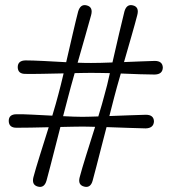

<svg xmlns="http://www.w3.org/2000/svg" viewBox="-20 -723 668 747"><path d="M340.5 -20.5Q332.5 9.5 307.5 3Q282 -3.5 290 -33.5Q298 -64 315.2 -119Q332.5 -174 350 -229.5Q335.5 -230 322.8 -230.2Q310 -230.5 300 -230.5Q284.5 -230.5 262.2 -230Q240 -229.5 215 -229Q205 -190 194.8 -150.2Q184.5 -110.5 175.8 -76.2Q167 -42 161 -20.5Q152.5 9.5 127.5 3Q102.5 -3.5 110 -33.5Q118 -64 135 -118.2Q152 -172.5 169.5 -228Q133 -227 99.2 -226.5Q65.5 -226 45 -226Q14.5 -225.5 14 -252.5Q14 -278.5 44.5 -278.5Q67 -279 105 -277Q143 -275 183.5 -273Q190.5 -297 196.8 -318.2Q203 -339.5 207 -355.5Q211.5 -371 216.5 -392.2Q221.5 -413.5 227.5 -437.5Q185.5 -436.5 144.5 -435.8Q103.5 -435 79.5 -435.5Q49.5 -435 49 -461.5Q49 -487.5 79.5 -488Q105 -488 149 -485.8Q193 -483.5 237.5 -481Q250.5 -537 263.2 -592.2Q276 -647.5 284 -678Q293 -708.5 317.5 -702Q343 -695.5 334.5 -664Q326.5 -634.5 311.8 -583.2Q297 -532 282 -479Q297 -478.5 310.5 -478.2Q324 -478 334.5 -478Q350 -478 371.5 -478.5Q393 -479 417.5 -480Q430.5 -536 443.2 -591.5Q456 -647 464 -678Q472.5 -708.5 497.5 -702Q522.5 -695.5 514 -664Q506.5 -634.5 492 -584.2Q477.5 -534 462.5 -481.5Q497.5 -483 529.8 -484.2Q562 -485.5 582 -486Q612.5 -486 613.5 -460Q612.5 -433.5 581.5 -433Q559.5 -433 523.8 -434.2Q488 -435.5 450 -437Q442 -409.5 435.2 -385.2Q428.5 -361 424 -343.5Q420.5 -330 415.8 -311.5Q411 -293 405.5 -271.5Q446 -273 485.2 -274.5Q524.5 -276 547.5 -276.5Q578 -276.5 579 -251Q578 -224.5 547 -223.5Q522 -224 479.5 -225.5Q437 -227 394.5 -228.5Q384.5 -190 374.2 -150Q364 -110 355.2 -76Q346.5 -42 340.5 -20.5ZM244.5 -343.5Q241 -329.5 236 -311Q231 -292.5 225.5 -271Q247.5 -270 266.8 -269.2Q286 -268.5 300.5 -268.5Q312.5 -268.5 328.5 -269Q344.5 -269.5 362.5 -270Q370 -295 376.5 -317Q383 -339 387 -355.5Q391.5 -371 396.8 -392.2Q402 -413.5 407.5 -438.5Q386 -439 367 -439.2Q348 -439.5 334 -439.5Q322 -439.5 305.5 -439.2Q289 -439 270.5 -438.5Q262.5 -410.5 255.8 -386Q249 -361.5 244.5 -343.5Z"/></svg>

Font: Fraunces 72pt Soft SemiBold
Style: Regular
Weight: 600
Version: Version 1.000;[b76b70a41]